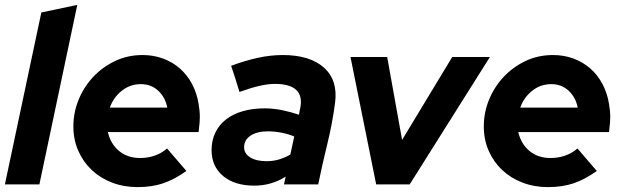

<svg xmlns="http://www.w3.org/2000/svg" viewBox="-21 -754 2547 785"><path d="M295 -734 140 0H-1L148 -703Z M741 -55Q692 -20 646 -4.5Q600 11 541 11Q485 11 437 -7.5Q389 -26 354 -59Q319 -92 299 -137.5Q279 -183 279 -237Q279 -294 300.5 -346.5Q322 -399 360 -439.5Q398 -480 449.5 -504.5Q501 -529 562 -529Q607 -529 646 -514.5Q685 -500 715 -473.5Q745 -447 764.5 -410Q784 -373 791 -329Q796 -301 796 -275Q796 -264 795 -252Q794 -240 791 -214H420Q431 -166 465.5 -137Q500 -108 552 -108Q583 -108 611 -117.5Q639 -127 662 -147Q682 -124 701.5 -101Q721 -78 741 -55ZM555 -410Q511 -410 477 -383Q443 -356 428 -314H663Q655 -356 626 -383Q597 -410 555 -410Z M1019 5Q938 5 891 -34.5Q844 -74 844 -140Q844 -180 859.5 -212Q875 -244 903.5 -266Q932 -288 972 -299.5Q1012 -311 1061 -311Q1097 -311 1133 -303.5Q1169 -296 1201 -285Q1203 -291 1203.5 -297Q1204 -303 1206 -309Q1217 -360 1191 -385.5Q1165 -411 1103 -411Q1075 -411 1040 -403Q1005 -395 958 -378Q950 -405 941.5 -432Q933 -459 924 -485Q980 -506 1032.5 -517.5Q1085 -529 1135 -529Q1246 -529 1303.5 -477.5Q1361 -426 1349 -334Q1338 -250 1317.5 -166.5Q1297 -83 1280 0H1140Q1142 -8 1143.5 -16Q1145 -24 1147 -32Q1089 5 1019 5ZM977 -152Q977 -126 1002 -110.5Q1027 -95 1069 -95Q1096 -95 1119.5 -102Q1143 -109 1166 -122L1182 -196Q1158 -206 1130 -211.5Q1102 -217 1074 -217Q1030 -217 1003.5 -199.5Q977 -182 977 -152Z M1517 0 1412 -521H1562L1623 -182L1828 -521H1982L1654 0Z M2419 -55Q2370 -20 2324 -4.5Q2278 11 2219 11Q2163 11 2115 -7.5Q2067 -26 2032 -59Q1997 -92 1977 -137.5Q1957 -183 1957 -237Q1957 -294 1978.5 -346.5Q2000 -399 2038 -439.5Q2076 -480 2127.5 -504.5Q2179 -529 2240 -529Q2285 -529 2324 -514.5Q2363 -500 2393 -473.5Q2423 -447 2442.5 -410Q2462 -373 2469 -329Q2474 -301 2474 -275Q2474 -264 2473 -252Q2472 -240 2469 -214H2098Q2109 -166 2143.5 -137Q2178 -108 2230 -108Q2261 -108 2289 -117.5Q2317 -127 2340 -147Q2360 -124 2379.5 -101Q2399 -78 2419 -55ZM2233 -410Q2189 -410 2155 -383Q2121 -356 2106 -314H2341Q2333 -356 2304 -383Q2275 -410 2233 -410Z"/></svg>

Font: Rosa Sans
Style: Bold Italic
Weight: 700
Italic angle: -12°
Designer: Pentagram / MCKL
Foundry: Pentagram / MCKL
Version: Version 1.005;September 16, 2019;FontCreator 11.5.0.2425 64-